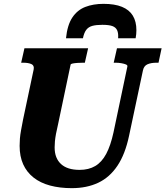

<svg xmlns="http://www.w3.org/2000/svg" viewBox="-20 -961 860 998"><path d="M518 -941Q465 -941 423.5 -925Q382 -909 356 -870Q330 -831 323 -762H411Q417 -791 428.5 -806Q440 -821 460 -826.5Q480 -832 512 -832Q546 -832 564 -825.5Q582 -819 589 -803.5Q596 -788 594 -762H685Q687 -773 688 -783.5Q689 -794 689 -804Q689 -849 670.5 -879.5Q652 -910 614 -925.5Q576 -941 518 -941ZM282 -316Q275 -287 271 -265Q267 -243 265.5 -226.5Q264 -210 264 -195Q264 -166 272.5 -144.5Q281 -123 297.5 -108Q314 -93 338 -85.5Q362 -78 394 -78Q441 -78 475 -98Q509 -118 532 -161Q555 -204 570 -273L642 -615Q644 -622 634.5 -626Q625 -630 610.5 -632.5Q596 -635 582 -635H571L588 -710H820L804 -635H793Q766 -635 747 -627Q728 -619 723 -595L651 -256Q631 -160 590.5 -99.5Q550 -39 490.5 -11Q431 17 353 17Q291 17 240.5 3.5Q190 -10 154.5 -38Q119 -66 100.5 -107Q82 -148 82 -203Q82 -221 83.5 -240.5Q85 -260 89.5 -284.5Q94 -309 100 -340L155 -600Q159 -621 143 -628Q127 -635 101 -635H90L107 -710H438L421 -635H411Q398 -635 383 -634Q368 -633 358 -631Q348 -629 347 -625Z"/></svg>

Font: Roboto Serif
Style: Bold Italic
Weight: 700
Italic angle: -10°
Designer: Greg Gazdowicz
Foundry: Commercial Type
Version: Version 1.008